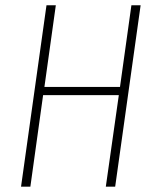

<svg xmlns="http://www.w3.org/2000/svg" viewBox="-20 -702 585 722"><path d="M94.2 0H59.1L154.8 -682.1H189.9L147 -375H431.2L474.1 -682.1H508.8L413.1 0H377.9L426.8 -344.2H142.1Z"/></svg>

Font: Fira Sans Compressed UltraLight
Style: Italic
Weight: 200
Width: 3
Italic angle: -8°
Designer: Carrois Corporate & Edenspiekermann AG
Foundry: Carrois Corporate GbR & Edenspiekermann AG
Version: Version 4.203;PS 004.203;hotconv 1.0.88;makeotf.lib2.5.64775